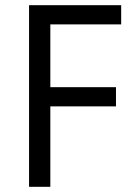

<svg xmlns="http://www.w3.org/2000/svg" viewBox="-20 -720 528 740"><path d="M447 -626H174V-384H427V-310H174V0H92V-700H447Z"/></svg>

Font: A_ThatdaokhamC
Style: Regular
Weight: 400
Designer: Rangsiwut Chaisin
Foundry: Rangsiwut Chaisin
Version: Version 1.000